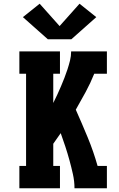

<svg xmlns="http://www.w3.org/2000/svg" viewBox="-20 -1011 640 1031"><path d="M84 0V-120H120V-615H84V-735H302V-615H266V-458Q277 -480 287.5 -502.5Q298 -525 307.5 -547.5Q317 -570 326 -593Q335 -616 342.5 -639Q350 -662 356 -686Q362 -710 362 -735H554V-615H486Q466 -565 440 -517Q414 -469 387 -422Q420 -348 451 -273Q482 -198 504 -120H554V0H380Q380 -38 371.5 -76Q363 -114 353 -150.5Q343 -187 331 -223.5Q319 -260 306 -296Q296 -282 286 -267.5Q276 -253 266 -239V-120H302V0ZM237 -800 103 -919 193 -991 300 -871 407 -991 497 -919 363 -800Z"/></svg>

Font: Iosevka Curly Slab HvEx
Style: Regular
Weight: 900
Width: 7
Monospace: yes
Designer: Belleve Invis
Foundry: Belleve Invis
Version: Version 11.1.0; ttfautohint (v1.8.3)